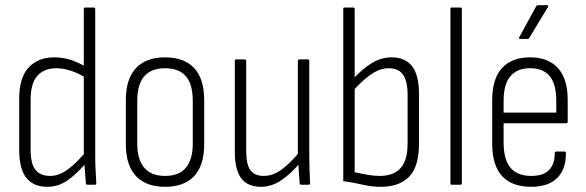

<svg xmlns="http://www.w3.org/2000/svg" viewBox="-20 -712 2259 740"><path d="M162 8Q109 8 81.5 -26.5Q54 -61 54 -135V-331Q54 -413 90.5 -452Q127 -491 189 -491Q223 -491 254.5 -480.5Q286 -470 313 -453L314 -410Q282 -430 253 -439.5Q224 -449 197 -449Q151 -449 124.5 -420.5Q98 -392 98 -326V-135Q98 -80 117 -57Q136 -34 173 -34Q208 -34 241.5 -59Q275 -84 312 -128V-84Q274 -40 239 -16Q204 8 162 8ZM317 0Q311 0 311 -7Q309 -29 307 -55Q305 -81 305 -98L303 -110V-677Q303 -683 309 -683H341Q347 -683 347 -677V-114Q347 -83 348.5 -55.5Q350 -28 351 -8Q352 0 346 0Z M616 8Q543 8 504 -33.5Q465 -75 465 -156V-326Q465 -408 504 -449.5Q543 -491 616 -491Q690 -491 728.5 -449.5Q767 -408 767 -326V-156Q767 -75 728.5 -33.5Q690 8 616 8ZM616 -34Q670 -34 696.5 -65.5Q723 -97 723 -159V-323Q723 -387 696.5 -418Q670 -449 616 -449Q563 -449 536 -418Q509 -387 509 -323V-159Q509 -97 536 -65.5Q563 -34 616 -34Z M986 8Q935 8 910 -24.5Q885 -57 885 -128V-477Q885 -483 890 -483H923Q929 -483 929 -477V-130Q929 -77 945.5 -55.5Q962 -34 996 -34Q1033 -34 1067 -59.5Q1101 -85 1137 -130L1139 -87Q1102 -43 1064.5 -17.5Q1027 8 986 8ZM1141 0Q1135 0 1135 -6Q1133 -29 1131.5 -54.5Q1130 -80 1130 -99L1128 -110V-477Q1128 -483 1133 -483H1166Q1172 -483 1172 -477V-116Q1172 -84 1173 -57Q1174 -30 1175 -7Q1176 0 1170 0Z M1448 8Q1412 8 1378.5 0Q1345 -8 1303 -14V-677Q1303 -683 1308 -683H1341Q1347 -683 1347 -677V-48Q1371 -43 1395.5 -38.5Q1420 -34 1444 -34Q1496 -34 1523.5 -63.5Q1551 -93 1551 -161V-345Q1551 -399 1533.5 -424Q1516 -449 1478 -449Q1444 -449 1409.5 -425Q1375 -401 1337 -358L1336 -402Q1374 -445 1411.5 -468Q1449 -491 1489 -491Q1542 -491 1568.5 -456.5Q1595 -422 1595 -348V-159Q1595 -70 1557 -31Q1519 8 1448 8Z M1721 0Q1716 0 1716 -6V-677Q1716 -683 1721 -683H1754Q1760 -683 1760 -677V-6Q1760 0 1754 0Z M2027 8Q1953 8 1915 -33.5Q1877 -75 1877 -158V-325Q1877 -409 1915 -450Q1953 -491 2023 -491Q2093 -491 2130.5 -449.5Q2168 -408 2168 -327V-244Q2168 -237 2163 -237H1921V-163Q1921 -97 1947.5 -65.5Q1974 -34 2028 -34Q2074 -34 2096 -56.5Q2118 -79 2118 -121Q2118 -128 2123 -128H2156Q2160 -128 2161 -122Q2162 -60 2127.5 -26Q2093 8 2027 8ZM1921 -278H2124V-324Q2124 -387 2099 -418Q2074 -449 2023 -449Q1973 -449 1947 -418Q1921 -387 1921 -324ZM1985 -562Q1978 -562 1981 -568L2046 -687Q2049 -692 2054 -692H2089Q2092 -692 2093 -690Q2094 -688 2092 -685L2020 -566Q2018 -562 2012 -562Z"/></svg>

Font: Sofia Sans Condensed Light
Style: Regular
Weight: 300
Designer: Botio Nikoltchev, Ani Petrova
Foundry: lettersoup
Version: Version 4.101